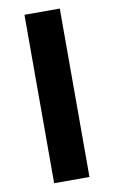

<svg xmlns="http://www.w3.org/2000/svg" viewBox="-86 -804 506 851"><g transform="rotate(-10 166.5 -379.0)"><path d="M87 -758H246V0H87Z"/></g></svg>

Font: Biryani ExtraBold
Style: Regular
Weight: 800
Designer: Dan Reynolds and Mathieu Reguer
Foundry: Dan Reynolds and Mathieu Reguer
Version: Version 1.004; ttfautohint (v1.1) -l 5 -r 5 -G 72 -x 0 -D la